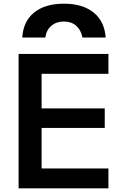

<svg xmlns="http://www.w3.org/2000/svg" viewBox="-20 -1023 674 1043"><path d="M327 -1003Q429 -1003 488.5 -955Q548 -907 554 -819H428Q420 -860 394 -883Q368 -906 327 -906Q286 -906 259 -883Q232 -860 226 -819H101Q106 -907 165.5 -955Q225 -1003 327 -1003ZM81 0V-730H569V-622H206V-434H549V-328H206V-108H569V0Z"/></svg>

Font: M PLUS 2 SemiBold
Style: Regular
Weight: 600
Designer: Coji Morishita
Foundry: UNDERFOREST DESIGN
Version: Version 1.001